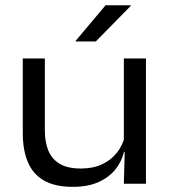

<svg xmlns="http://www.w3.org/2000/svg" viewBox="-20 -709 659 741"><path d="M153.1 -483.4V-204.9Q153.1 -161.3 166.3 -128.5Q179.5 -95.6 210 -77.1Q240.5 -58.6 292.2 -58.6Q340 -58.6 375.1 -75.5Q410.1 -92.3 432.2 -121Q454.2 -149.6 462.1 -184.9L476 -122.5H458.5Q450.1 -86.5 425.8 -55.8Q401.4 -25 360.6 -6.5Q319.8 12.1 261.2 12.1Q191.9 12.1 149.4 -12.5Q106.9 -37.1 87.4 -83.7Q67.9 -130.2 67.9 -195.6V-483.4ZM543.3 -483.4V0H458L461.5 -130.5L458 -138.5V-483.4ZM387.5 -688.7H484.7V-686.4L349.8 -549H271.5V-550.8Z"/></svg>

Font: Anek Gurmukhi Medium SemiExpanded
Style: Regular
Weight: 500
Width: 6
Version: Version 1.003